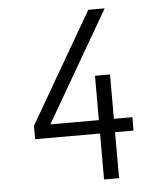

<svg xmlns="http://www.w3.org/2000/svg" viewBox="-53 -781 705 828"><g transform="rotate(-5 300.0 -367.5)"><path d="M364 0V-199H83V-257L360 -735H431L154 -257H364V-449H429V-257H509V-199H429V0Z"/></g></svg>

Font: Iosevka Light Extended
Style: Regular
Weight: 300
Width: 7
Monospace: yes
Designer: Belleve Invis
Foundry: Belleve Invis
Version: Version 32.5.0; ttfautohint (v1.8.4)